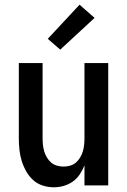

<svg xmlns="http://www.w3.org/2000/svg" viewBox="-20 -788 540 816"><path d="M209 8Q185 8 161.5 0.5Q138 -7 120.5 -23Q103 -39 91 -60.5Q79 -82 72 -105Q65 -128 62.5 -152Q60 -176 60 -200V-520H161V-200Q161 -186 162.5 -172Q164 -158 168 -144.5Q172 -131 179.5 -118.5Q187 -106 197.5 -97Q208 -88 222 -84Q236 -80 250 -80Q264 -80 278 -84Q292 -88 302.5 -97Q313 -106 320.5 -118.5Q328 -131 332 -144.5Q336 -158 337.5 -172Q339 -186 339 -200V-520H440V0H339V-85Q331 -65 319 -47Q307 -29 289.5 -16.5Q272 -4 251 2Q230 8 209 8ZM236 -577 183 -623 318 -768 382 -712Z"/></svg>

Font: Iosevka SS04 Semibold
Style: Regular
Weight: 600
Monospace: yes
Designer: Belleve Invis
Foundry: Belleve Invis
Version: Version 19.0.0; ttfautohint (v1.8.4)